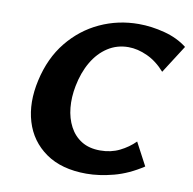

<svg xmlns="http://www.w3.org/2000/svg" viewBox="-78 -751 847 844"><g transform="rotate(10 346.0 -329.0)"><path d="M361 15Q250 15 179.5 -34.5Q109 -84 84 -167Q59 -250 82 -352Q105 -455 163 -526.5Q221 -598 302 -635.5Q383 -673 475 -673Q532 -673 591 -657.5Q650 -642 692 -609L612 -484Q576 -525 532.5 -545Q489 -565 448 -565Q397 -565 356 -538.5Q315 -512 287.5 -465Q260 -418 248 -356Q238 -305 242.5 -258.5Q247 -212 266.5 -175Q286 -138 320 -117Q354 -96 403 -96Q451 -96 489.5 -115Q528 -134 557 -163L611 -61Q547 -19 482.5 -2Q418 15 361 15Z"/></g></svg>

Font: Ysabeau ExtraBold
Style: Italic
Weight: 800
Italic angle: -12°
Designer: Christian Thalmann (Catharsis Fonts)
Version: Version 2.002